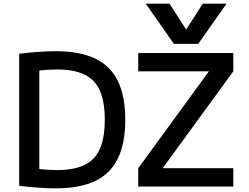

<svg xmlns="http://www.w3.org/2000/svg" viewBox="-20 -1020 1364 1050"><path d="M777 -1000H907L997 -860H999L1089 -1000H1219L1064 -780H931ZM285 10Q245 10 192 6.5Q139 3 85 -4V-726Q139 -733 192 -736.5Q245 -740 285 -740Q416 -740 500 -700Q584 -660 624.5 -577Q665 -494 665 -365Q665 -236 624.5 -153Q584 -70 500 -30Q416 10 285 10ZM292 -90Q385 -90 442.5 -118Q500 -146 526.5 -206.5Q553 -267 553 -365Q553 -463 526.5 -523.5Q500 -584 442.5 -612Q385 -640 292 -640Q261 -640 222.5 -637Q184 -634 142 -629L195 -688V-42L142 -101Q184 -96 222.5 -93Q261 -90 292 -90ZM736 0V-100L1121 -628V-630H736V-730H1256V-630L871 -102V-100H1256V0Z"/></svg>

Font: M PLUS 2 Medium
Style: Regular
Weight: 500
Designer: Coji Morishita
Foundry: UNDERFOREST DESIGN
Version: Version 1.001